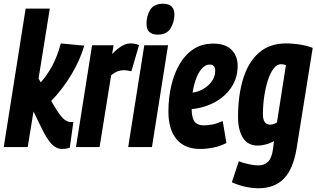

<svg xmlns="http://www.w3.org/2000/svg" viewBox="-31 -786 1691 1026"><path d="M-11 0 106 -740H235L175 -366L187 -346Q222 -386 248.5 -435Q275 -484 294 -554L419 -542Q397 -464 349 -385Q301 -306 243 -247V-246Q268 -202 285 -178.5Q302 -155 315.5 -145.5Q329 -136 343 -134Q351 -133 361 -134L342 3Q331 7 321.5 8.5Q312 10 302 10Q269 10 244 -17Q219 -44 192 -100L148 -190L117 0Z M576 -544 568 -497Q597 -527 620.5 -540.5Q644 -554 666 -554Q678 -554 689 -552Q700 -550 712 -545L671 -405Q660 -408 649 -409.5Q638 -411 630 -411Q614 -411 598 -405Q582 -399 563 -384L501 0H375L461 -544Z M840 -766Q901 -766 901 -708Q900 -665 879.5 -633Q859 -601 812 -601Q751 -601 752 -660Q752 -702 772 -734Q792 -766 840 -766ZM654 0 740 -544H867L781 0Z M1179 -22Q1147 -5 1110 2.5Q1073 10 1039 10Q956 10 912.5 -42Q869 -94 869 -190Q869 -264 884.5 -329.5Q900 -395 930 -445.5Q960 -496 1004.5 -524.5Q1049 -553 1109 -553Q1173 -553 1206 -520Q1239 -487 1239 -434Q1239 -357 1190.5 -299.5Q1142 -242 1063 -217Q1027 -206 993 -203Q994 -152 1010.5 -134Q1027 -116 1058 -116Q1079 -116 1104.5 -121Q1130 -126 1159 -139ZM1090 -441Q1059 -441 1034 -401Q1009 -361 998 -291Q1019 -294 1036 -301Q1074 -317 1096.5 -345.5Q1119 -374 1119 -407Q1119 -441 1090 -441Z M1208 188 1245 76Q1268 85 1298.5 91.5Q1329 98 1350 98Q1380 98 1400.5 79Q1421 60 1428 10L1433 -32Q1412 -20 1388.5 -14Q1365 -8 1347 -8Q1293 -8 1267 -50Q1241 -92 1241 -160Q1241 -275 1268 -364Q1295 -453 1352 -503.5Q1409 -554 1498 -554Q1536 -554 1577 -547Q1618 -540 1640 -530L1554 7Q1536 117 1486 168.5Q1436 220 1350 220Q1318 220 1280.5 212Q1243 204 1208 188ZM1497 -438Q1491 -440 1484.5 -441.5Q1478 -443 1471 -443Q1449 -443 1431 -419.5Q1413 -396 1400.5 -357Q1388 -318 1381 -271Q1374 -224 1374 -176Q1374 -120 1412 -120Q1431 -120 1449 -132Z"/></svg>

Font: Georama Condensed
Style: Bold Italic
Weight: 700
Width: 3
Italic angle: -9°
Designer: Jean-Baptiste Levee
Foundry: Production Type
Version: Version 1.000